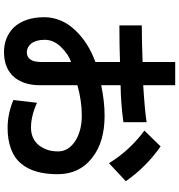

<svg xmlns="http://www.w3.org/2000/svg" viewBox="12 -779 896 960"><g transform="rotate(90 460.0 -299.0)"><path d="M494 -36Q560 -6 618 -6Q674 -6 707 -46Q722 -67 729.5 -89.5Q737 -112 737 -142Q737 -192 687 -226Q635 -260 558 -260Q484 -260 406 -238V-49Q406 24 370 73Q326 129 240 129Q167 129 117 80Q66 24 66 -73Q66 -114 82.5 -154Q99 -194 133 -229Q194 -293 290 -328V-451Q209 -448 107 -448V-560Q186 -560 290 -564V-727H406V-567Q533 -575 591 -584V-468Q495 -455 406 -454V-357Q488 -374 558 -374Q692 -374 770 -311Q851 -248 851 -139Q851 -20 799 42Q772 76 726 93.5Q680 111 620 111Q549 111 480 82ZM796 -396Q732 -500 633 -573L712 -654Q815 -582 886 -480ZM290 -206Q252 -194 215 -156Q179 -119 179 -75Q179 -32 197 -8Q216 15 241 15Q266 15 278 -4Q290 -20 290 -60Z"/></g></svg>

Font: LINE Seed Sans KR Bold
Style: Regular
Weight: 700
Designer: LINE BX Design & Sandoll Inc & Dalton Maag Ltd
Foundry: Sandoll Inc.
Version: Version 1.000